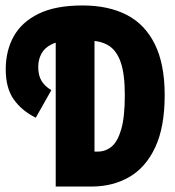

<svg xmlns="http://www.w3.org/2000/svg" viewBox="-20 -683 640 703"><path d="M184 0V-578H326V-128H338Q367 -128 389 -146.5Q411 -165 424 -210Q437 -255 437 -335Q437 -412 422 -455Q407 -498 378 -516Q349 -534 307 -534H242Q197 -534 170.5 -521.5Q144 -509 132 -487Q120 -465 120 -438Q120 -407 132 -387Q144 -367 168 -353L111 -252Q59 -278 30 -319.5Q1 -361 1 -429Q1 -497 30 -549.5Q59 -602 121 -632.5Q183 -663 282 -663Q377 -663 444 -628.5Q511 -594 547 -521Q583 -448 583 -335Q583 -218 548.5 -144Q514 -70 453.5 -35Q393 0 315 0Z"/></svg>

Font: Source Code Pro ExtraLight ExtraBold
Style: Regular
Weight: 800
Monospace: yes
Version: Version 1.018;hotconv 1.0.116;makeotfexe 2.5.65601